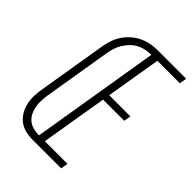

<svg xmlns="http://www.w3.org/2000/svg" viewBox="-215 -832 930 930"><g transform="rotate(45 250.0 -367.5)"><path d="M184 0Q158 0 133.5 -6Q109 -12 90 -27Q71 -42 59 -63.5Q47 -85 42 -109Q37 -133 38 -159Q39 -185 44 -210L101 -555Q105 -579 112.5 -602.5Q120 -626 134 -647.5Q148 -669 167.5 -686.5Q187 -704 210 -715Q233 -726 257 -730.5Q281 -735 305 -735H500L494 -698H340L293 -415H438L432 -379H287L230 -37H385L379 0ZM190 -37 299 -698Q280 -698 260.5 -694Q241 -690 223 -680.5Q205 -671 190.5 -656Q176 -641 165.5 -623.5Q155 -606 149 -587.5Q143 -569 140 -549L83 -204Q80 -184 79 -164Q78 -144 81.5 -124.5Q85 -105 93.5 -88Q102 -71 116.5 -59Q131 -47 150.5 -42Q170 -37 190 -37Z"/></g></svg>

Font: Iosevka Curly XLtObl
Style: Regular
Weight: 200
Italic angle: -9°
Monospace: yes
Designer: Belleve Invis
Foundry: Belleve Invis
Version: Version 11.1.0; ttfautohint (v1.8.3)